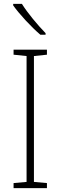

<svg xmlns="http://www.w3.org/2000/svg" viewBox="-20 -970 312 990"><path d="M93 -950H48V-942C80 -897 141 -831 188 -791H215V-799C175 -840 122 -903 93 -950ZM222 0V-26L155 -32V-681L222 -688V-714H50V-688L117 -681V-32L50 -26V0Z"/></svg>

Font: Noto Sans Myanmar SemiCondensed ExtraLight
Style: Regular
Weight: 200
Width: 4
Designer: Monotype Design Team
Foundry: Monotype Imaging Inc.
Version: Version 2.107